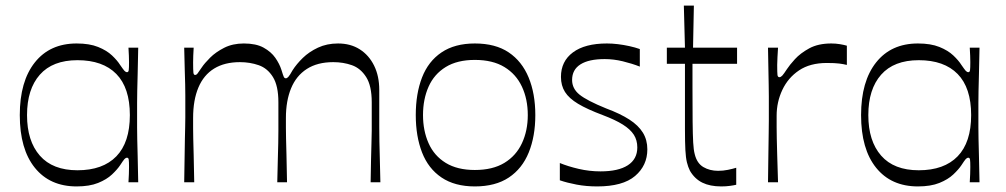

<svg xmlns="http://www.w3.org/2000/svg" viewBox="-20 -654 3611 689"><path d="M255 15Q159 15 105 -52Q51 -119 51 -241Q51 -362 105 -430Q159 -498 255 -498Q301 -498 332 -485.5Q363 -473 382 -455Q401 -437 411 -421Q422 -405 426.5 -400Q431 -395 436 -395Q441 -395 442 -402.5Q443 -410 443 -431Q443 -440 442.5 -454Q442 -468 441 -483H476Q475 -425 474 -388.5Q473 -352 472.5 -328Q472 -304 472 -284.5Q472 -265 472 -241Q472 -216 472 -197Q472 -178 472.5 -154.5Q473 -131 474 -94.5Q475 -58 476 0H441Q442 -15 442.5 -29.5Q443 -44 443 -55Q443 -74 442 -81Q441 -88 436 -88Q431 -88 426.5 -83Q422 -78 411 -61Q401 -46 382 -28Q363 -10 332 2.5Q301 15 255 15ZM258 -43Q349 -43 397.5 -93Q446 -143 446 -241Q446 -339 397.5 -388.5Q349 -438 258 -438Q169 -438 123 -386Q77 -334 77 -241Q77 -148 123 -95.5Q169 -43 258 -43Z M641 0Q642 -55 642.5 -92.5Q643 -130 643.5 -155.5Q644 -181 644.5 -199Q645 -217 645 -233Q645 -249 645 -269Q645 -293 645 -311.5Q645 -330 644.5 -351Q644 -372 643 -403Q642 -434 641 -483H675Q674 -468 673.5 -454Q673 -440 673 -430Q673 -402 674 -393.5Q675 -385 680 -385Q685 -385 689 -390.5Q693 -396 704 -412Q714 -427 734 -447Q754 -467 784.5 -482.5Q815 -498 855 -498Q899 -498 926 -483Q953 -468 968 -446.5Q983 -425 990 -403Q996 -383 998.5 -378Q1001 -373 1006 -373Q1010 -373 1015 -378.5Q1020 -384 1030 -402Q1044 -424 1066.5 -446Q1089 -468 1121 -483Q1153 -498 1193 -498Q1238 -498 1271 -477Q1304 -456 1322.5 -418.5Q1341 -381 1341 -331Q1341 -287 1341 -255.5Q1341 -224 1341 -198Q1341 -172 1341.5 -145.5Q1342 -119 1343 -84.5Q1344 -50 1345 0H1310Q1311 -49 1311.5 -82Q1312 -115 1313 -139.5Q1314 -164 1314 -185Q1314 -206 1314 -230Q1314 -254 1314 -287Q1314 -346 1294 -377.5Q1274 -409 1243 -420Q1212 -431 1176 -431Q1119 -431 1081 -406.5Q1043 -382 1024.5 -337Q1006 -292 1006 -231Q1006 -211 1006 -195Q1006 -179 1006.5 -157Q1007 -135 1008 -98.5Q1009 -62 1010 0H975Q976 -49 977 -82.5Q978 -116 978.5 -140Q979 -164 979 -185.5Q979 -207 979 -230.5Q979 -254 979 -287Q979 -346 959.5 -377.5Q940 -409 908.5 -420Q877 -431 841 -431Q786 -431 748.5 -408Q711 -385 692 -340Q673 -295 673 -231Q673 -210 673 -194Q673 -178 673.5 -156Q674 -134 675 -97.5Q676 -61 677 0Z M1684 15Q1612 15 1564.5 -17Q1517 -49 1494.5 -107Q1472 -165 1472 -241Q1472 -318 1494.5 -376Q1517 -434 1564.5 -466Q1612 -498 1684 -498Q1758 -498 1805.5 -466Q1853 -434 1877 -376Q1901 -318 1901 -241Q1901 -165 1877.5 -107Q1854 -49 1806 -17Q1758 15 1684 15ZM1684 -44Q1748 -44 1790 -69.5Q1832 -95 1853 -140Q1874 -185 1874 -241Q1874 -298 1853 -343Q1832 -388 1790 -413.5Q1748 -439 1684 -439Q1621 -439 1579.5 -413.5Q1538 -388 1518 -343Q1498 -298 1498 -241Q1498 -185 1518 -140Q1538 -95 1579.5 -69.5Q1621 -44 1684 -44Z M1989 -7V-69Q2018 -57 2056.5 -48Q2095 -39 2135 -39Q2199 -39 2233 -61Q2267 -83 2267 -125Q2267 -151 2254.5 -170.5Q2242 -190 2215 -207Q2188 -224 2143 -241Q2087 -262 2054.5 -281.5Q2022 -301 2007.5 -324Q1993 -347 1993 -378Q1993 -434 2036 -466Q2079 -498 2158 -498Q2177 -498 2197.5 -495.5Q2218 -493 2238.5 -488.5Q2259 -484 2276 -478V-415Q2248 -426 2215 -434Q2182 -442 2150 -442Q2093 -442 2063 -423Q2033 -404 2033 -367Q2033 -336 2059.5 -314.5Q2086 -293 2155 -265Q2206 -246 2238.5 -225Q2271 -204 2287 -178Q2303 -152 2303 -118Q2303 -60 2259 -22.5Q2215 15 2123 15Q2084 15 2049.5 8.5Q2015 2 1989 -7Z M2568 15Q2528 15 2500.5 1.5Q2473 -12 2456 -41Q2449 -55 2445 -71.5Q2441 -88 2439.5 -115.5Q2438 -143 2438 -191Q2438 -224 2438 -262.5Q2438 -301 2438 -335.5Q2438 -370 2438 -394.5Q2438 -419 2438 -425H2373V-483H2438L2434 -634H2470L2467 -483H2625V-425H2465Q2465 -401 2465 -380Q2465 -359 2465 -340Q2465 -265 2465.5 -217.5Q2466 -170 2467.5 -143Q2469 -116 2473 -101Q2481 -68 2504 -54.5Q2527 -41 2557 -41Q2575 -41 2592 -44.5Q2609 -48 2622 -52V9Q2614 11 2599.5 13Q2585 15 2568 15Z M2736 0Q2737 -68 2737.5 -109.5Q2738 -151 2738.5 -177Q2739 -203 2739 -222.5Q2739 -242 2739 -266Q2739 -289 2739 -308Q2739 -327 2738.5 -349Q2738 -371 2737.5 -402Q2737 -433 2736 -483H2772Q2771 -466 2770 -449Q2769 -432 2769 -421Q2769 -393 2770 -385Q2771 -377 2777 -377Q2782 -377 2787.5 -383Q2793 -389 2804 -406Q2813 -420 2832.5 -441.5Q2852 -463 2884 -480.5Q2916 -498 2963 -498Q2979 -498 2994 -495.5Q3009 -493 3019 -490V-421Q3007 -424 2991.5 -426Q2976 -428 2947 -428Q2887 -428 2847.5 -401.5Q2808 -375 2787.5 -331.5Q2767 -288 2767 -239Q2767 -215 2767 -197.5Q2767 -180 2767.5 -157.5Q2768 -135 2769 -98.5Q2770 -62 2772 0Z M3274 15Q3178 15 3124 -52Q3070 -119 3070 -241Q3070 -362 3124 -430Q3178 -498 3274 -498Q3320 -498 3351 -485.5Q3382 -473 3401 -455Q3420 -437 3430 -421Q3441 -405 3445.5 -400Q3450 -395 3455 -395Q3460 -395 3461 -402.5Q3462 -410 3462 -431Q3462 -440 3461.5 -454Q3461 -468 3460 -483H3495Q3494 -425 3493 -388.5Q3492 -352 3491.5 -328Q3491 -304 3491 -284.5Q3491 -265 3491 -241Q3491 -216 3491 -197Q3491 -178 3491.5 -154.5Q3492 -131 3493 -94.5Q3494 -58 3495 0H3460Q3461 -15 3461.5 -29.5Q3462 -44 3462 -55Q3462 -74 3461 -81Q3460 -88 3455 -88Q3450 -88 3445.5 -83Q3441 -78 3430 -61Q3420 -46 3401 -28Q3382 -10 3351 2.5Q3320 15 3274 15ZM3277 -43Q3368 -43 3416.5 -93Q3465 -143 3465 -241Q3465 -339 3416.5 -388.5Q3368 -438 3277 -438Q3188 -438 3142 -386Q3096 -334 3096 -241Q3096 -148 3142 -95.5Q3188 -43 3277 -43Z"/></svg>

Font: Ojuju
Style: Regular
Weight: 400
Designer: Chisaokwu Joboson, Mirko Velimirovic
Foundry: Udi Foundry
Version: Version 1.000